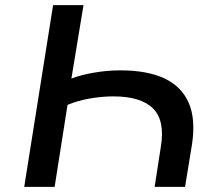

<svg xmlns="http://www.w3.org/2000/svg" viewBox="-20 -725 845 745"><path d="M74 0 186 -705H304L257 -420Q292 -434 344 -443Q396 -452 447 -452Q551 -452 617.5 -421Q684 -390 712 -326.5Q740 -263 725 -165L698 0H580L604 -155Q621 -257 574 -304Q527 -351 420 -351Q376 -351 329.5 -343Q283 -335 242 -318L192 0Z"/></svg>

Font: Nunito Sans 7pt SemiExpanded SemiBold
Style: Italic
Weight: 600
Width: 6
Italic angle: -9°
Designer: Vernon Adams
Foundry: Vernon Adams
Version: Version 3.101;gftools[0.9.27]